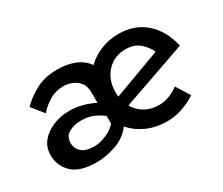

<svg xmlns="http://www.w3.org/2000/svg" viewBox="-83 -632 981 845"><g transform="rotate(-30 407.5 -210.0)"><path d="M207 11Q122 11 83.5 -26Q45 -63 45 -117Q45 -158 69 -186.5Q93 -215 131.5 -230.5Q170 -246 213 -246Q247 -246 280 -237Q313 -228 339 -214V-263Q339 -300 323 -319Q307 -338 285 -345.5Q263 -353 246 -353Q206 -353 174 -334Q142 -315 119 -288L71 -348Q103 -381 149 -405.5Q195 -430 258 -430Q309 -430 347.5 -414Q386 -398 407 -367Q438 -397 480 -414Q522 -431 570 -431Q651 -431 705.5 -383Q760 -335 779 -251L451 -136Q469 -105 499.5 -87.5Q530 -70 570 -70Q597 -70 622.5 -80Q648 -90 670 -106L713 -37Q681 -16 643 -3Q605 10 568 10Q508 10 462 -11Q416 -32 386 -68V-64Q355 -24 304.5 -6.5Q254 11 207 11ZM431 -215Q431 -203 432 -192L673 -281Q660 -311 633 -334Q606 -357 563 -357Q505 -357 468 -317Q431 -277 431 -215ZM148 -120Q148 -91 169 -73Q190 -55 233 -55Q260 -55 293.5 -69Q327 -83 345 -105V-144Q319 -164 293.5 -173.5Q268 -183 235 -183Q200 -183 174 -168Q148 -153 148 -120Z"/></g></svg>

Font: Synthetic
Style: Regular
Weight: 400
Designer: Santiago Orozco
Foundry: Typemade
Version: Version 2.000; ttfautohint (v1.8.4.7-5d5b)